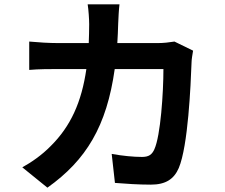

<svg xmlns="http://www.w3.org/2000/svg" viewBox="-20 -822 1040 887"><path d="M786 -630C761 -626 735 -623 710 -623H522C524 -652 525 -682 526 -713C527 -737 529 -779 532 -802H385C389 -778 392 -732 392 -710C392 -680 391 -651 390 -623H247C209 -623 157 -626 115 -630V-499C158 -503 213 -503 247 -503H379C357 -351 307 -239 214 -147C174 -106 125 -72 83 -49L199 45C378 -82 473 -239 510 -503H735C735 -395 722 -195 693 -132C682 -108 668 -97 636 -97C597 -97 545 -102 496 -111L511 23C560 27 620 31 677 31C746 31 784 5 806 -46C849 -148 861 -427 865 -535C865 -546 869 -571 872 -588Z"/></svg>

Font: Source Han Sans SC Bold
Style: Regular
Weight: 700
Designer: Ryoko NISHIZUKA (kana & ideographs); Paul D. Hunt (Latin, Greek & Cyrillic); Wenlong ZHANG (bopomofo); Sandoll Communica
Foundry: Adobe Systems Incorporated
Version: Version 1.001;PS 1.001;hotconv 1.0.78;makeotf.lib2.5.61930